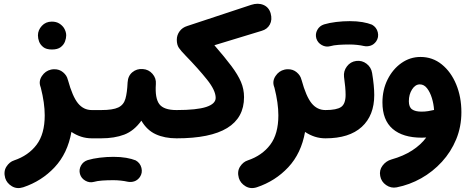

<svg xmlns="http://www.w3.org/2000/svg" viewBox="-20 -674 2465 1008"><path d="M192.4 -219.2Q182.1 -248 200 -274.9Q217.8 -301.8 247.6 -308.6Q255.9 -310.5 264.6 -310.5Q291.5 -311 311.3 -294.4Q331.1 -277.8 335.9 -255.9Q336.4 -254.9 336.9 -253.4Q360.4 -167.5 389.4 -131.8Q418.5 -96.2 461.9 -96.2H462.4Q493.2 -96.2 514.6 -74.5Q536.1 -52.7 536.1 -22Q536.1 8.3 514.6 30.3Q493.2 52.2 462.4 52.2H461.9Q432.6 52.2 405.8 43.5Q378.9 34.7 355 18.6Q335 131.3 266.8 204.1Q198.7 276.9 102.1 309.1Q68.8 319.8 42.2 303.7Q15.6 287.6 7.3 260.7Q-2.4 226.1 13.7 200.9Q29.8 175.8 54.2 168Q129.4 142.6 172.1 85.9Q214.8 29.3 214.8 -68.4Q214.8 -132.8 194.3 -213.4Q193.4 -216.3 192.4 -219.2ZM179.2 -488.3Q179.2 -516.1 199.7 -538.3Q220.2 -560.5 252 -560.5Q274.9 -560.5 290.8 -550.8Q306.6 -541 315.9 -526.9Q327.6 -507.3 327.6 -488.3Q327.6 -473.6 321.3 -456.3Q314.9 -439 298.6 -426.5Q282.2 -414.1 252.9 -414.1Q222.7 -414.1 207 -426.8Q191.4 -439.5 185.1 -456.1Q179.2 -472.2 179.2 -488.3Z M387.7 -22Q387.7 -52.7 409.9 -74.5Q432.1 -96.2 462.4 -96.2H511.2Q542 -96.2 564 -74.5Q585.9 -52.7 585.9 -22Q585.9 8.3 564 30.3Q542 52.2 511.2 52.2H462.4Q432.1 52.2 409.9 30.3Q387.7 8.3 387.7 -22Z M436.5 -22Q436.5 -52.7 458.7 -74.5Q481 -96.2 511.2 -96.2Q572.8 -96.2 601.1 -109.9Q629.4 -123.5 638.4 -155.3Q647.5 -187 649.9 -241.2Q651.9 -275.9 675 -294.9Q698.2 -314 729.5 -311.5Q760.3 -309.6 780.5 -286.4Q800.8 -263.2 798.3 -232.9Q793 -158.7 816.4 -127.4Q839.8 -96.2 906.7 -96.2H907.2Q938 -96.2 959.5 -74.5Q981 -52.7 981 -22Q981 8.3 959.5 30.3Q938 52.2 907.2 52.2H906.7Q844.7 52.2 798.1 31Q751.5 9.8 722.2 -40.5Q683.6 13.2 632.3 32.7Q581.1 52.2 511.2 52.2Q481 52.2 458.7 30.3Q436.5 8.3 436.5 -22ZM399.9 239.7Q393.6 216.8 405 195.6Q416.5 174.3 440.4 166.5Q467.8 158.2 503.9 153.8Q540 149.4 575.7 149.4Q612.8 149.4 642.3 154.5Q671.9 159.7 692.4 168Q716.3 181.6 722.7 207.8Q729 233.9 714.4 255.4Q702.1 272.5 684.8 278.1Q667.5 283.7 648.9 279.8Q634.8 276.4 614.5 274.2Q594.2 272 575.7 272Q543 272 516.4 273.9Q489.7 275.9 473.1 280.8Q450.2 287.1 428.5 274.9Q406.7 262.7 399.9 239.7Z M832.5 -22Q832.5 -52.7 854.7 -74.5Q877 -96.2 907.2 -96.2Q1013.2 -96.2 1062.7 -112.5Q1112.3 -128.9 1112.3 -160.2Q1112.3 -199.2 1066.9 -256.1Q1021.5 -313 953.1 -383.3Q930.7 -406.2 919.4 -422.4Q908.2 -438.5 908.2 -465.3Q908.2 -489.7 922.9 -509.8Q937.5 -529.8 963.4 -537.6L1298.3 -648.4Q1334.5 -660.2 1363 -648.2Q1391.6 -636.2 1400.9 -604Q1410.2 -570.3 1396.7 -545.4Q1383.3 -520.5 1354 -512.2L1105.5 -436.5Q1160.6 -373 1194.8 -327.4Q1229 -281.7 1245.1 -243.9Q1261.2 -206.1 1261.2 -164.1Q1261.2 52.2 907.2 52.2Q877 52.2 854.7 30.3Q832.5 8.3 832.5 -22Z M1418.9 -219.2Q1408.7 -248 1426.5 -274.9Q1444.3 -301.8 1474.1 -308.6Q1482.4 -310.5 1491.2 -310.5Q1518.1 -311 1537.8 -294.4Q1557.6 -277.8 1562.5 -255.9Q1563 -254.9 1563.5 -253.4Q1586.9 -167.5 1616 -131.8Q1645 -96.2 1688.5 -96.2H1689Q1719.7 -96.2 1741.2 -74.5Q1762.7 -52.7 1762.7 -22Q1762.7 8.3 1741.2 30.3Q1719.7 52.2 1689 52.2H1688.5Q1659.2 52.2 1632.3 43.5Q1605.5 34.7 1581.5 18.6Q1561.5 131.3 1493.4 204.1Q1425.3 276.9 1328.6 309.1Q1295.4 319.8 1268.8 303.7Q1242.2 287.6 1233.9 260.7Q1224.1 226.1 1240.2 200.9Q1256.3 175.8 1280.8 168Q1356 142.6 1398.7 85.9Q1441.4 29.3 1441.4 -68.4Q1441.4 -132.8 1420.9 -213.4Q1419.9 -216.3 1418.9 -219.2Z M1614.7 -22Q1614.7 -52.7 1636.7 -74.5Q1658.7 -96.2 1689 -96.2Q1747.6 -96.2 1771 -112.5Q1794.4 -128.9 1794.4 -175.8Q1794.4 -212.4 1786.1 -270.5Q1782.7 -300.8 1801.3 -325.4Q1819.8 -350.1 1850.1 -354Q1880.4 -357.9 1904.5 -339.4Q1928.7 -320.8 1933.6 -290.5Q1944.8 -222.7 1944.8 -174.8Q1944.8 -67.9 1879.2 -7.8Q1813.5 52.2 1689 52.2Q1658.7 52.2 1636.7 30.3Q1614.7 8.3 1614.7 -22ZM1640.6 -472.7Q1634.3 -495.6 1645.8 -516.8Q1657.2 -538.1 1681.2 -545.9Q1708.5 -554.2 1744.6 -558.6Q1780.8 -563 1816.4 -563Q1853.5 -563 1883.1 -557.9Q1912.6 -552.7 1933.1 -544.4Q1957 -530.8 1963.4 -504.6Q1969.7 -478.5 1955.1 -457Q1942.9 -439.9 1925.5 -434.3Q1908.2 -428.7 1889.6 -432.6Q1875.5 -436 1855.2 -438.2Q1835 -440.4 1816.4 -440.4Q1783.7 -440.4 1757.1 -438.5Q1730.5 -436.5 1713.9 -431.6Q1690.9 -425.3 1669.2 -437.5Q1647.5 -449.7 1640.6 -472.7Z M2187.5 -375Q2251 -375 2299.3 -335.9Q2347.7 -296.9 2375 -231Q2402.3 -165 2402.3 -85Q2402.3 -8.8 2375 57.4Q2347.7 123.5 2300 175.5Q2252.4 227.5 2191.2 262Q2129.9 296.4 2062.5 309.6Q2032.7 315.4 2007.1 297.6Q1981.4 279.8 1976.1 250Q1970.2 219.7 1988.3 195.6Q2006.3 171.4 2035.2 163.1Q2098.1 145.5 2144 115.7Q2189.9 85.9 2217.8 47.9Q2205.6 48.8 2194.3 48.8Q2095.2 48.8 2041.5 2.7Q1987.8 -43.5 1987.8 -136.2Q1987.8 -202.6 2014.9 -256.8Q2042 -311 2087.4 -343Q2132.8 -375 2187.5 -375ZM2126.5 -142.6Q2126.5 -111.8 2143.3 -99.9Q2160.2 -87.9 2192.9 -87.9Q2211.4 -87.9 2228 -90.6Q2244.6 -93.3 2258.8 -96.7Q2256.8 -128.4 2247.3 -159.4Q2237.8 -190.4 2221.9 -210.7Q2206.1 -231 2184.1 -231Q2160.2 -231 2143.3 -204.6Q2126.5 -178.2 2126.5 -142.6Z"/></svg>

Font: Mikhak ExtraBold
Style: Regular
Weight: 800
Designer: Amin Abedi
Version: Version 3.3